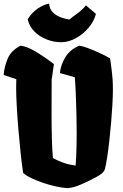

<svg xmlns="http://www.w3.org/2000/svg" viewBox="-22 -1002 664 1033"><path d="M341.8 10.3Q314.5 8.8 280 1.2Q245.6 -6.3 211.2 -17.8Q176.8 -29.3 147.7 -43.2Q118.7 -57.1 102.5 -71.8Q95.7 -115.7 89.1 -177.7Q82.5 -239.7 76.9 -306.4Q71.3 -373 68.1 -431.9Q64.9 -490.7 64.9 -527.8Q64.9 -537.6 65.2 -550Q65.4 -562.5 65.9 -575.7L-2.4 -598.6Q1 -642.6 19.3 -686.5Q37.6 -730.5 88.9 -756.3Q123.5 -752 170.4 -724.1Q217.3 -696.3 268.1 -657.2V-656.7L255.9 -573.2L255.4 -383.8Q255.4 -320.3 257.1 -256.8Q258.8 -193.4 262.7 -151.9Q282.7 -140.1 313.5 -128.4Q344.2 -116.7 384.8 -111.3Q386.7 -129.4 387.9 -159.4Q389.2 -189.5 389.9 -223.1Q390.6 -256.8 390.6 -286.1Q390.6 -334 389.2 -391.8Q387.7 -449.7 385.5 -502.4Q383.3 -555.2 380.4 -586.4L300.3 -608.9Q304.2 -652.8 330.1 -694.8Q356 -736.8 405.3 -756.3Q421.9 -753.9 449.5 -743.9Q477.1 -733.9 509 -719.2Q541 -704.6 570.3 -688Q574.2 -657.7 576.2 -644.8Q578.1 -631.8 580.1 -613.8Q582.5 -594.2 584 -572.3Q585.4 -550.3 585.4 -517.6Q585.4 -485.4 582.8 -439.2Q580.1 -393.1 575.7 -341.1Q571.3 -289.1 565.7 -239.7Q560.1 -190.4 554 -151.6Q547.9 -112.8 542.5 -92.8Q538.6 -78.6 523.2 -66.9Q507.8 -55.2 488.8 -45.7Q469.7 -36.1 454.6 -28.3Q420.4 -11.2 394.3 -1.7Q368.2 7.8 341.8 10.3ZM309.1 -774.9Q269.5 -774.4 230.5 -789.3Q191.4 -804.2 163.3 -832.3Q135.3 -860.4 127 -898.4Q149.4 -934.6 181.2 -956.1Q212.9 -977.5 241.7 -982.4Q245.6 -949.2 266.6 -931.4Q287.6 -913.6 312.3 -906.2Q336.9 -898.9 351.6 -897Q367.7 -911.1 393.8 -929.4Q419.9 -947.8 440.4 -973.1L494.1 -927.2Q483.9 -887.7 455.1 -853.3Q426.3 -818.8 387.9 -797.4Q349.6 -775.9 309.1 -774.9Z"/></svg>

Font: Fruktur
Style: Regular
Weight: 400
Designer: Viktoriya Grabowska, Eben Sorkin
Foundry: Viktoriya Grabowska
Version: Version 1.008; ttfautohint (v1.8.4.7-5d5b)